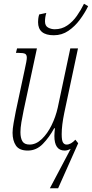

<svg xmlns="http://www.w3.org/2000/svg" viewBox="-20 -794 490 1024"><path d="M267 -606Q183 -606 183 -676Q183 -683 184 -693.5Q185 -704 189 -717L227 -725Q220 -703 220 -680Q220 -656 236.5 -647Q253 -638 272 -638Q309 -638 338.5 -658Q368 -678 390 -709.5Q412 -741 428 -774L450 -761Q432 -724 405.5 -688.5Q379 -653 344.5 -629.5Q310 -606 267 -606ZM357 0Q339 9 325 9Q270 9 270 -69Q270 -78 271 -89.5Q272 -101 273 -110H269Q243 -62 208.5 -26.5Q174 9 128 9Q83 9 65 -17.5Q47 -44 47 -86Q47 -106 52.5 -137.5Q58 -169 64 -199L111 -419Q123 -472 123 -486Q123 -502 114 -507Q105 -512 78 -512H65L71 -536H177L106 -205Q99 -172 94 -141.5Q89 -111 89 -89Q89 -58 99.5 -40.5Q110 -23 138 -23Q172 -23 202.5 -52Q233 -81 255 -126Q277 -171 288 -220L355 -536H396L323 -193Q316 -159 312.5 -131Q309 -103 309 -78Q309 -45 316 -34Q323 -23 335 -23Q358 -23 382 -49L397 -30L290 210H246Z"/></svg>

Font: Noto Serif ExtraCondensed ExtraLight
Style: Italic
Weight: 200
Width: 2
Italic angle: -12°
Designer: Monotype Design Team
Foundry: Monotype Imaging Inc.
Version: Version 2.014; ttfautohint (v1.8.4.7-5d5b)